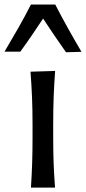

<svg xmlns="http://www.w3.org/2000/svg" viewBox="-57 -852 390 872"><path d="M83.5 0Q87.4 -58.1 89.1 -112.3Q90.8 -166.5 90.8 -231.9V-284.7Q90.8 -356 88.4 -412.4Q85.9 -468.8 81.5 -526.4L193.4 -529.8Q189 -470.7 186.8 -414.1Q184.6 -357.4 184.6 -284.7V-231.9Q184.6 -166.5 186.5 -112.3Q188.5 -58.1 192.9 0ZM-36.6 -617.2Q-4.9 -670.9 25.9 -724.6Q56.6 -778.3 83.5 -831.5H193.8Q221.2 -778.3 251 -724.9Q280.8 -671.4 313 -616.7L242.7 -614.7Q215.8 -652.8 189.7 -691.2Q163.6 -729.5 138.7 -767.6Q113.8 -730 88.1 -692.4Q62.5 -654.8 35.2 -617.2Z"/></svg>

Font: Pinar-DS2-FD Medium
Style: Regular
Weight: 500
Designer: Amin Abedi
Version: Version 3.000